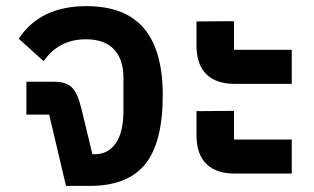

<svg xmlns="http://www.w3.org/2000/svg" viewBox="-20 -605 1021 625"><path d="M261.2 -585Q387.2 -585 448.5 -512.9Q509.8 -440.9 509.8 -294.9Q509.8 -141.1 452.6 -70.6Q395.5 0 273.9 0H194.8L140.1 -231.9H65.9V-338.9H157.2Q195.3 -338.9 214.1 -320.3Q232.9 -301.8 245.1 -251L280.8 -103H289.1Q331.5 -103 356.7 -138.4Q381.8 -173.8 381.8 -245.1V-352.1Q381.8 -411.6 351.1 -444.3Q320.3 -477.1 259.8 -477.1Q171.4 -477.1 122.1 -405.8L41 -479Q110.8 -585 261.2 -585Z M743.7 -332Q683.6 -332 651.6 -363.5Q619.6 -395 619.6 -458V-535.2L741.7 -536.1V-442.9H929.7V-332ZM743.7 -40Q683.6 -40 651.6 -71.5Q619.6 -103 619.6 -166V-243.2L741.7 -244.1V-150.9H929.7V-40Z"/></svg>

Font: Anuphan SemiBold
Style: Bold
Weight: 600
Designer: Mike Abbink, Paul van der Laan, Pieter van Rosmalen, Mint Tantisuwanna
Foundry: Bold Monday; Cadson Demak
Version: Version 3.002;hotconv 1.0.109;makeotfexe 2.5.65596